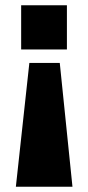

<svg xmlns="http://www.w3.org/2000/svg" viewBox="-20 -531 331 726"><path d="M206 -293 254 175H40L91 -293ZM233 -511V-344H60V-511Z"/></svg>

Font: Chivo Medium ExtraBold
Style: Regular
Weight: 800
Version: Version 2.002